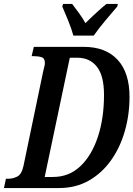

<svg xmlns="http://www.w3.org/2000/svg" viewBox="-38 -951 675 971"><path d="M-18 0 -8 -47H3Q28 -47 50 -58.5Q72 -70 81 -113L181 -593Q184 -605 186.5 -615Q189 -625 189 -632Q189 -656 172.5 -661.5Q156 -667 132 -667H122L133 -714H386Q496 -714 556.5 -649Q617 -584 617 -461Q617 -370 593 -287Q569 -204 523 -139.5Q477 -75 411 -37.5Q345 0 260 0ZM230 -56Q311 -56 368.5 -110.5Q426 -165 457 -259Q488 -353 488 -471Q488 -568 452 -613.5Q416 -659 354 -659H315L188 -56ZM333 -771Q324 -805 306.5 -847.5Q289 -890 277 -918L281 -931H327Q341 -913 361 -885.5Q381 -858 394 -834Q418 -858 448.5 -886Q479 -914 500 -931H558L555 -918Q531 -890 496 -848.5Q461 -807 436 -771Z"/></svg>

Font: Noto Serif ExtraCondensed SemiBold
Style: Italic
Weight: 600
Width: 2
Italic angle: -12°
Designer: Monotype Design Team
Foundry: Monotype Imaging Inc.
Version: Version 2.013